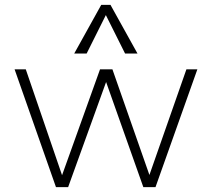

<svg xmlns="http://www.w3.org/2000/svg" viewBox="-20 -769 870 789"><path d="M746 -484H791L619 0H569L416 -432L260 0H210L40 -484H86L235 -49L391 -484H442L594 -50ZM336 -549H285L396 -749H434L545 -549H494L415 -707Z"/></svg>

Font: wassup Sans
Style: Light
Weight: 200
Version: Version 2.001